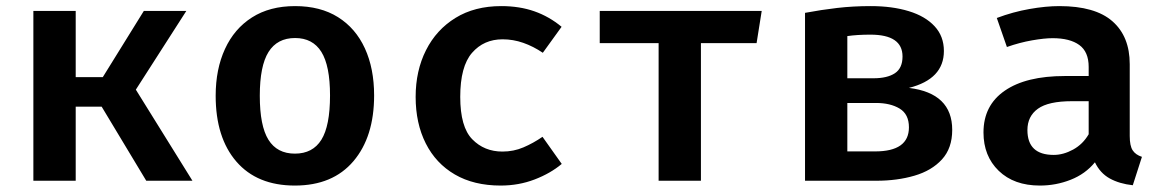

<svg xmlns="http://www.w3.org/2000/svg" viewBox="-20 -578 3732 614"><path d="M86.7 0V-543.1H222.1V-331.3H308.7L440 -543.1H575.9L414.4 -291.3L595.4 0H447.7L305.1 -236.9H222.1V0Z M923.6 -558.5Q1004.6 -558.5 1061 -523.1Q1117.4 -487.7 1146.9 -423.3Q1176.4 -359 1176.4 -272.8Q1176.4 -140.5 1110.3 -62.6Q1044.1 15.4 923.1 15.4Q802.1 15.4 735.9 -61.3Q669.7 -137.9 669.7 -271.8Q669.7 -356.9 699.5 -421.5Q729.2 -486.2 785.9 -522.3Q842.6 -558.5 923.6 -558.5ZM923.6 -456.4Q866.7 -456.4 838.7 -411.8Q810.8 -367.2 810.8 -271.8Q810.8 -175.4 838.5 -131Q866.2 -86.7 923.1 -86.7Q980 -86.7 1007.7 -131Q1035.4 -175.4 1035.4 -272.8Q1035.4 -367.7 1007.7 -412.1Q980 -456.4 923.6 -456.4Z M1586.7 -93.3Q1622.6 -93.3 1653.8 -106.7Q1685.1 -120 1714.9 -140.5L1776.4 -53.8Q1740.5 -23.6 1689.7 -4.1Q1639 15.4 1581 15.4Q1495.4 15.4 1434.6 -20Q1373.8 -55.4 1341.5 -119.5Q1309.2 -183.6 1309.2 -268.2Q1309.2 -351.8 1342.3 -417.4Q1375.4 -483.1 1436.7 -520.8Q1497.9 -558.5 1583.1 -558.5Q1641.5 -558.5 1689 -541.8Q1736.4 -525.1 1775.9 -492.3L1715.9 -409.2Q1685.6 -429.7 1653.3 -441Q1621 -452.3 1587.2 -452.3Q1527.2 -452.3 1489.5 -409Q1451.8 -365.6 1451.8 -268.2Q1451.8 -171.8 1490.3 -132.6Q1528.7 -93.3 1586.7 -93.3Z M2415.9 -543.1 2399.5 -440H2221.5V0H2086.2V-440H1897.9V-543.1Z M2764.6 -558.5Q2833.3 -558.5 2886.2 -542.3Q2939 -526.2 2968.7 -494.1Q2998.5 -462.1 2998.5 -414.9Q2998.5 -325.1 2886.7 -296.9Q3025.1 -280 3025.1 -162.6Q3025.1 -104.1 2992.3 -68.2Q2959.5 -32.3 2904.4 -16.2Q2849.2 0 2782.6 0H2554.4V-536.9Q2606.7 -546.7 2657.4 -552.6Q2708.2 -558.5 2764.6 -558.5ZM2763.6 -467.2Q2721.5 -467.2 2689.7 -462.6V-327.7H2773.3Q2817.4 -327.7 2841.8 -343.8Q2866.2 -360 2866.2 -397.4Q2866.2 -467.2 2763.6 -467.2ZM2689.7 -93.8H2778.5Q2886.7 -93.8 2886.7 -170.8Q2886.7 -212.8 2856.9 -230.8Q2827.2 -248.7 2781.5 -248.7H2689.7Z M3592.8 -143.1Q3592.8 -111.8 3602.1 -97.4Q3611.3 -83.1 3631.8 -76.4L3602.6 14.4Q3559.5 9.7 3528.7 -7.4Q3497.9 -24.6 3481.5 -59Q3450.8 -21.5 3403.8 -3.1Q3356.9 15.4 3305.6 15.4Q3222.6 15.4 3173.8 -31.8Q3125.1 -79 3125.1 -154.4Q3125.1 -241 3193.1 -287.9Q3261 -334.9 3385.6 -334.9H3461.5V-364.1Q3461.5 -412.3 3431.5 -434.1Q3401.5 -455.9 3346.2 -455.9Q3320 -455.9 3280.5 -449Q3241 -442.1 3200 -427.7L3167.7 -520.5Q3219.5 -540 3272.1 -549.2Q3324.6 -558.5 3367.7 -558.5Q3482.1 -558.5 3537.4 -510Q3592.8 -461.5 3592.8 -372.8ZM3349.7 -82.6Q3380.5 -82.6 3411.8 -99.7Q3443.1 -116.9 3461.5 -148.7V-254.4H3408.2Q3332.8 -254.4 3299.2 -230.3Q3265.6 -206.2 3265.6 -162.1Q3265.6 -82.6 3349.7 -82.6Z"/></svg>

Font: Fira Code SemiBold
Style: Regular
Weight: 600
Designer: Carrois Corporate, Edenspiekermann AG, Nikita Prokopov
Foundry: Carrois Corporate, Edenspiekermann AG, Nikita Prokopov
Version: Version 6.002